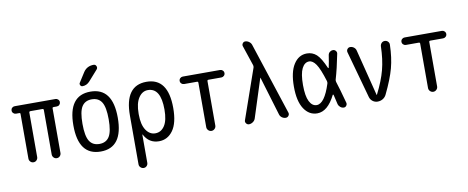

<svg xmlns="http://www.w3.org/2000/svg" viewBox="-78 -1123 4156 1705"><g transform="rotate(-10 2000.0 -270.5)"><path d="M66.4 -452.1Q52.7 -452.1 42.5 -461.9Q32.2 -471.7 32.2 -485.8Q32.2 -500 42 -509.8Q51.8 -519.5 66.4 -519.5H433.6Q447.3 -519.5 457.5 -509.8Q467.8 -500 467.8 -485.8Q467.8 -471.7 458 -461.9Q448.2 -452.1 433.6 -452.1H404.3Q395.5 -452.1 394.5 -443.4V-40Q394.5 -24.4 383.3 -12.2Q372.1 0 355 0Q337.9 0 326.7 -12.2Q315.4 -24.4 315.4 -40V-441.4Q315.4 -452.1 303.7 -452.1H196.3Q185.5 -452.1 184.6 -441.4V-40Q184.6 -24.4 173.3 -12.2Q162.1 0 145 0Q127.9 0 116.7 -12.2Q105.5 -24.4 105.5 -40V-443.4Q105.5 -452.1 95.7 -452.1Z M839.4 -415.5Q810.5 -460.9 750 -460.9Q689.5 -460.9 660.6 -415.5Q631.8 -370.1 631.8 -260.3Q631.8 -150.4 660.6 -104.5Q689.5 -58.6 750 -58.6Q810.5 -58.6 839.4 -104.5Q868.2 -150.4 868.2 -260.3Q868.2 -370.1 839.4 -415.5ZM950.2 -260.3Q950.2 9.8 750 9.8Q549.8 9.8 549.8 -260.3Q549.8 -530.3 750 -530.3Q950.2 -530.3 950.2 -260.3ZM726.6 -710Q758.8 -759.8 820.3 -759.8Q836.9 -759.8 843.8 -743.7Q850.6 -727.5 839.8 -714.8L755.9 -620.1Q728.5 -589.8 690.4 -589.8Q677.7 -589.8 671.4 -602.1Q665 -614.3 671.9 -624Z M1138.7 -264.6V-254.9Q1138.7 -164.1 1171.4 -114.7Q1204.1 -65.4 1254.9 -65.4Q1307.6 -65.4 1339.4 -113.8Q1371.1 -162.1 1371.1 -259.8Q1371.1 -455.1 1254.9 -455.1Q1204.1 -455.1 1171.4 -405.3Q1138.7 -355.5 1138.7 -264.6ZM1059.6 179.7V-259.8Q1059.6 -529.3 1254.9 -529.8Q1450.2 -530.3 1450.2 -259.8Q1450.2 -125 1401.9 -57.6Q1353.5 9.8 1275.4 9.8Q1185.5 9.8 1141.6 -74.2Q1141.6 -75.2 1139.6 -75.2Q1138.7 -75.2 1138.7 -74.2V179.7Q1138.7 196.3 1127.4 208Q1116.2 219.7 1100.1 219.7Q1084 219.7 1071.8 208Q1059.6 196.3 1059.6 179.7Z M1582 -452.1Q1568.4 -452.1 1558.1 -461.9Q1547.9 -471.7 1547.9 -485.8Q1547.9 -500 1558.1 -509.8Q1568.4 -519.5 1582 -519.5H1918Q1931.6 -519.5 1941.9 -509.8Q1952.1 -500 1952.1 -485.8Q1952.1 -471.7 1941.9 -461.9Q1931.6 -452.1 1918 -452.1H1801.8Q1791 -452.1 1791 -441.4V-41Q1791 -24.4 1778.8 -12.2Q1766.6 0 1750 0Q1733.4 0 1721.2 -12.2Q1709 -24.4 1709 -41V-441.4Q1709 -452.1 1698.2 -452.1Z M2087.9 0Q2072.3 0 2062.5 -13.7Q2052.7 -27.3 2058.6 -42L2214.8 -489.3Q2217.8 -500 2214.8 -510.7L2154.3 -691.4Q2149.4 -705.1 2158.2 -717.8Q2167 -730.5 2181.6 -730.5Q2199.2 -730.5 2215.3 -719.2Q2231.4 -708 2237.3 -691.4L2450.2 -41Q2455.1 -26.4 2445.3 -13.2Q2435.5 0 2419.9 0Q2400.4 0 2384.8 -11.7Q2369.1 -23.4 2364.3 -42L2259.8 -388.7Q2259.8 -389.6 2258.8 -389.6Q2257.8 -389.6 2257.8 -388.7L2146.5 -42Q2140.6 -23.4 2123.5 -11.7Q2106.4 0 2087.9 0Z M2710 -457Q2668.9 -457 2644.5 -409.2Q2620.1 -361.3 2620.1 -259.8Q2620.1 -160.2 2644.5 -111.8Q2668.9 -63.5 2710 -63.5Q2781.2 -63.5 2835.9 -235.4Q2838.9 -246.1 2835.9 -257.8Q2800.8 -372.1 2771.5 -414.6Q2742.2 -457 2710 -457ZM2702.1 9.8Q2628.9 9.8 2583.5 -59.1Q2538.1 -127.9 2538.1 -259.8Q2538.1 -390.6 2583 -460.4Q2627.9 -530.3 2702.1 -530.3Q2752 -530.3 2788.6 -497.6Q2825.2 -464.8 2865.2 -371.1Q2866.2 -369.1 2868.7 -369.6Q2871.1 -370.1 2872.1 -372.1Q2883.8 -427.7 2891.6 -482.4Q2894.5 -499 2907.2 -509.3Q2919.9 -519.5 2935.5 -519.5Q2950.2 -519.5 2960.4 -507.8Q2970.7 -496.1 2967.8 -481.4Q2942.4 -351.6 2914.1 -255.9Q2912.1 -247.1 2915 -235.4Q2936.5 -169.9 2971.7 -39.1Q2975.6 -25.4 2966.8 -12.7Q2958 0 2943.4 0Q2926.8 0 2912.6 -11.2Q2898.4 -22.5 2893.6 -38.1Q2883.8 -83 2873 -126Q2872.1 -128.9 2869.6 -129.9Q2867.2 -130.9 2865.2 -127.9Q2796.9 9.8 2702.1 9.8Z M3177.7 -52.7 3059.6 -478.5Q3055.7 -494.1 3065.4 -506.8Q3075.2 -519.5 3090.8 -519.5Q3109.4 -519.5 3124.5 -507.8Q3139.6 -496.1 3143.6 -477.5L3249 -60.5Q3249 -59.6 3250 -59.6Q3252 -59.6 3252 -61.5Q3309.6 -174.8 3334 -268.1Q3358.4 -361.3 3361.3 -478.5Q3362.3 -495.1 3373.5 -507.3Q3384.8 -519.5 3402.3 -519.5Q3419.9 -519.5 3431.6 -507.3Q3443.4 -495.1 3442.4 -477.5Q3439.5 -362.3 3414.6 -269.5Q3389.6 -176.8 3328.1 -49.8Q3317.4 -26.4 3295.9 -13.2Q3274.4 0 3248 0Q3223.6 0 3204.1 -14.6Q3184.6 -29.3 3177.7 -52.7Z M3582 -452.1Q3568.4 -452.1 3558.1 -461.9Q3547.9 -471.7 3547.9 -485.8Q3547.9 -500 3558.1 -509.8Q3568.4 -519.5 3582 -519.5H3918Q3931.6 -519.5 3941.9 -509.8Q3952.1 -500 3952.1 -485.8Q3952.1 -471.7 3941.9 -461.9Q3931.6 -452.1 3918 -452.1H3801.8Q3791 -452.1 3791 -441.4V-41Q3791 -24.4 3778.8 -12.2Q3766.6 0 3750 0Q3733.4 0 3721.2 -12.2Q3709 -24.4 3709 -41V-441.4Q3709 -452.1 3698.2 -452.1Z"/></g></svg>

Font: Rounded-X Mgen+ 2m regular
Style: Regular
Weight: 400
Designer: [Source Han Sans]
Ryoko NISHIZUKA  (kana & ideographs); Paul D. Hunt (Latin, Greek & Cyrillic); Wenlong ZHANG  (bopomofo
Version: Version 1.059.20150602